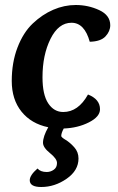

<svg xmlns="http://www.w3.org/2000/svg" viewBox="-20 -504 471 768"><path d="M339 -337Q318 -413 266 -413Q214 -413 182 -348.5Q150 -284 150 -195Q150 -125 173 -90.5Q196 -56 233 -56Q293 -56 332 -126Q380 -107 380 -67Q380 -37 335.5 -14.5Q291 8 235 10Q225 28 225 40Q225 45 242.5 55.5Q260 66 277 85Q294 104 294 130Q294 178 246.5 211Q199 244 145 244Q99 244 99 217Q99 197 130 170Q142 184 167 184Q182 184 195 175Q208 166 208 148Q208 131 180 108.5Q152 86 152 67Q152 42 173 5Q105 -9 66 -57.5Q27 -106 27 -180Q27 -254 50 -314Q73 -374 111 -410Q149 -446 193 -465Q237 -484 283 -484Q333 -484 377 -463.5Q421 -443 421 -403Q421 -379 402 -358.5Q383 -338 339 -337Z"/></svg>

Font: Overlock
Style: Bold Italic
Weight: 700
Designer: Dario Muhafara
Foundry: Dario Manuel Muhafara
Version: Version 1.002